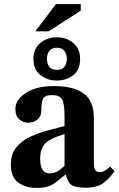

<svg xmlns="http://www.w3.org/2000/svg" viewBox="-20 -906 579 937"><path d="M159 11Q104 11 68.5 -15.5Q33 -42 33 -103Q33 -155 60 -187.5Q87 -220 128.5 -239Q170 -258 214.5 -269.5Q259 -281 295 -291V-339Q295 -403 282 -422.5Q269 -442 233 -442Q203 -442 192.5 -428Q182 -414 182 -371Q182 -337 162 -322Q142 -307 116 -307Q94 -307 74.5 -323.5Q55 -340 55 -374Q55 -419 106 -452.5Q157 -486 244 -486Q338 -486 388 -450Q438 -414 438 -331V-114Q438 -84 445.5 -75Q453 -66 469 -66Q481 -66 493.5 -74Q506 -82 517 -93L539 -71Q514 -34 483.5 -12Q453 10 397 10Q347 10 328 -4Q309 -18 302 -53H298Q274 -33 255.5 -18.5Q237 -4 215.5 3.5Q194 11 159 11ZM295 -97V-252Q256 -240 229.5 -226.5Q203 -213 189.5 -191Q176 -169 176 -131Q176 -60 222 -60Q241 -60 257 -68Q273 -76 295 -97ZM257 -513Q211 -513 177 -540Q143 -567 143 -619Q143 -668 176.5 -696Q210 -724 257 -724Q305 -724 338 -696Q371 -668 371 -618Q371 -566 338 -539.5Q305 -513 257 -513ZM257 -565Q283 -565 294.5 -580Q306 -595 306 -619Q306 -642 294.5 -657.5Q283 -673 257 -673Q232 -673 220.5 -657.5Q209 -642 209 -619Q209 -595 220.5 -580Q232 -565 257 -565ZM217 -753H152L253 -886H374V-854Z"/></svg>

Font: STIX Two Text
Style: Bold
Weight: 700
Designer: Ross Mills, John Hudson & Paul Hanslow, Tiro Typeworks Ltd; with prior portions MicroPress Inc., and Coen Hoffman.
Foundry: Tiro Typeworks Ltd
Version: Version 2.13 b171